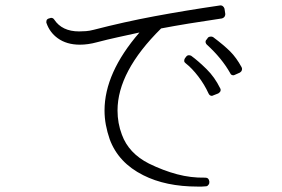

<svg xmlns="http://www.w3.org/2000/svg" viewBox="-20 -707 1040 709"><path d="M842 -429Q844 -429 848 -431L866 -439Q872 -443 873 -448Q875 -453 872 -459Q853 -494 830 -517Q807 -540 767 -570Q763 -572 759 -572Q752 -572 748 -568L743 -561Q739 -558 739 -551Q741 -544 744 -542Q799 -492 830 -437Q833 -429 842 -429ZM763 -353Q764 -353 768 -355L786 -362Q791 -365 794 -370Q796 -377 793 -381Q773 -422 742.5 -452Q712 -482 686 -501Q682 -503 678 -503Q677 -503 677 -503Q677 -503 676 -503Q670 -502 667 -497L663 -492Q656 -480 666 -473Q689 -455 712 -425Q735 -395 750 -362Q754 -353 763 -353ZM710 -18Q718 -18 725 -18Q732 -18 740 -19Q746 -19 749 -24Q753 -27 753 -34V-37Q751 -51 738 -51H736Q685 -50 634 -63.5Q583 -77 530 -103Q455 -141 430 -210Q414 -252 414 -299Q414 -443 575 -602Q622 -611 677 -620Q732 -629 800 -639Q806 -641 809 -645Q812 -650 812 -655L809 -675Q807 -681 803 -684Q800 -687 795 -687Q794 -687 793.5 -687Q793 -687 793 -687Q663 -668 550.5 -647Q438 -626 326 -597Q311 -593 297.5 -592Q284 -591 272 -591Q209 -591 180 -635Q176 -641 169 -641Q166 -641 165 -640L161 -639Q154 -637 152 -632Q150 -625 152 -621Q164 -587 193 -566Q226 -542 275 -542Q305 -542 338 -551Q376 -561 415 -569.5Q454 -578 495 -587Q366 -438 366 -299Q366 -272 371 -245.5Q376 -219 385 -193Q417 -106 509 -60Q592 -18 710 -18Z"/></svg>

Font: Kokoro
Style: Regular
Weight: 400
Version: Version 1.00